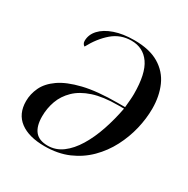

<svg xmlns="http://www.w3.org/2000/svg" viewBox="-166 -874 1012 1033"><g transform="rotate(30 340.5 -358.0)"><path d="M244 10Q146 10 91.5 -31Q37 -72 37 -151Q37 -195 57 -237.5Q77 -280 125.5 -314Q174 -348 258 -368.5Q342 -389 471 -389H515Q517 -410 519 -433.5Q521 -457 521 -474Q521 -600 480.5 -658Q440 -716 367 -716Q300 -716 250 -673.5Q200 -631 163 -562Q157 -565 152.5 -572Q148 -579 148 -589Q148 -628 176.5 -659Q205 -690 257 -708Q309 -726 379 -726Q474 -726 533 -690.5Q592 -655 619 -593.5Q646 -532 646 -455Q646 -393 630.5 -328Q615 -263 583.5 -202.5Q552 -142 504 -94Q456 -46 391.5 -18Q327 10 244 10ZM257 -1Q307 -1 348 -31.5Q389 -62 421.5 -115.5Q454 -169 477 -237Q500 -305 514 -379H477Q385 -379 323 -358.5Q261 -338 223.5 -301.5Q186 -265 169.5 -219Q153 -173 153 -123Q153 -63 178 -32Q203 -1 257 -1Z"/></g></svg>

Font: Noto Serif Display Medium
Style: Italic
Weight: 500
Italic angle: -12°
Designer: Monotype Design Team
Foundry: Monotype Imaging Inc.
Version: Version 2.009